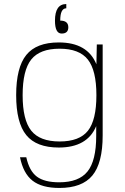

<svg xmlns="http://www.w3.org/2000/svg" viewBox="-20 -720 618 950"><path d="M456 -96Q412 10 271 10Q160 10 110 -51.5Q60 -113 60 -249Q60 -386 110 -448Q160 -510 271 -510Q413 -510 457 -402L459 -500H488V-50Q488 87 437 148.5Q386 210 274 210Q187 210 141 174Q95 138 79 58H110Q125 126 162.5 154Q200 182 273 182Q370 182 413 128.5Q456 75 456 -47ZM275 -479Q177 -479 134.5 -425.5Q92 -372 92 -249Q92 -127 134.5 -73.5Q177 -20 275 -20Q373 -20 415 -73Q457 -126 457 -249Q457 -372 414.5 -425.5Q372 -479 275 -479ZM252 -618Q252 -700 308 -700V-679Q278 -679 278 -618Q318 -618 318 -585Q318 -554 285 -554Q252 -554 252 -618Z"/></svg>

Font: Fivo Sans Thin
Style: Regular
Weight: 250
Foundry: Alexander Slobzheninov
Version: 1.0